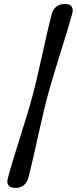

<svg xmlns="http://www.w3.org/2000/svg" viewBox="-20 -791 381 954"><path d="M141.5 -314.5Q152 -353 164.5 -407.2Q177 -461.5 190 -520Q203 -578.5 215.2 -632Q227.5 -685.5 237.5 -722.5Q244 -745.5 260.5 -758.5Q277 -771.5 302.5 -771Q327.5 -771 336.2 -758Q345 -745 338.5 -722Q331 -694 319 -654.2Q307 -614.5 292.8 -568.8Q278.5 -523 264.2 -476.5Q250 -430 237.5 -388Q225 -346 216.5 -314.5Q208 -283 198 -240.8Q188 -198.5 177.5 -152Q167 -105.5 156.8 -59.5Q146.5 -13.5 137.2 26.5Q128 66.5 120.5 94.5Q113 118 96.8 130.5Q80.5 143 55.5 142.5Q30.5 142 21.5 129.2Q12.5 116.5 19.5 93Q29 56 45.2 2.5Q61.5 -51 80 -109.5Q98.5 -168 115 -222Q131.5 -276 141.5 -314.5Z"/></svg>

Font: Fraunces
Style: Italic
Weight: 900
Italic angle: -16°
Version: Version 1.000;[0bf87f6ff]